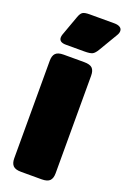

<svg xmlns="http://www.w3.org/2000/svg" viewBox="-175 -991 691 1047"><g transform="rotate(20 170.5 -467.5)"><path d="M48 -763Q48 -771 51 -780L93 -896Q101 -919 112 -927Q123 -935 153 -935H296Q317 -935 329 -927.5Q341 -920 341 -906Q341 -894 333 -881L269 -773Q255 -749 242 -742Q229 -735 195 -735H88Q48 -735 48 -763ZM35 -57V-623Q35 -652 48.5 -666Q62 -680 95 -680H214Q248 -680 261.5 -666.5Q275 -653 275 -623V-57Q275 -28 261.5 -14Q248 0 214 0H95Q62 0 48.5 -14Q35 -28 35 -57Z"/></g></svg>

Font: Mitr
Style: Bold
Weight: 700
Designer: Thanarat Vachiruckul
Foundry: Cadson Demak
Version: Version 1.002